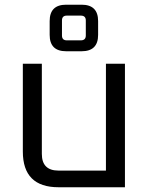

<svg xmlns="http://www.w3.org/2000/svg" viewBox="-20 -788 626 808"><path d="M76.1 -150.2V-519.9H156.1V-140.2Q156.1 -70.1 226.2 -70.1H425.8V-519.9H505.8V0H226.3Q76.1 0 76.1 -150.2ZM189 -641.3V-699.2Q189 -768.2 258.3 -768.2H323.6Q392.9 -768.2 392.9 -699.2V-641.3Q392.9 -572.3 323.6 -572.3H258.3Q189 -572.3 189 -641.3ZM240.8 -638.6Q240.8 -618.2 261.2 -618.2H320Q341.1 -618.2 341.1 -638.6V-701.9Q341.1 -722.3 320 -722.3H261.2Q240.8 -722.3 240.8 -701.9Z"/></svg>

Font: Oxanium ExtraLight
Style: Regular
Weight: 200
Designer: Severin Meyer
Version: Version 2.000